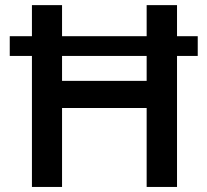

<svg xmlns="http://www.w3.org/2000/svg" viewBox="-20 -740 818 760"><path d="M106.4 -518.6H18.6V-596.7H106.4V-719.7H225.6V-596.7H560.5V-719.7H680.7V-596.7H762.7V-518.6H680.7V0H560.5V-312.5H225.6V0H106.4ZM560.5 -419.9V-518.6H225.6V-419.9Z"/></svg>

Font: Reddit Sans Fudge SemiBold
Style: Regular
Weight: 600
Designer: Stephen Hutchings
Foundry: Reddit
Version: Version 1.011